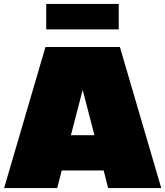

<svg xmlns="http://www.w3.org/2000/svg" viewBox="-20 -960 844 980"><path d="M592 -720 803 0H532L509 -90H295L272 0H1L212 -720ZM402 -501 342 -270H462ZM586 -940V-810H216V-940Z"/></svg>

Font: Metropolitano Black
Style: Regular
Weight: 900
Designer: Fonts by Alex Slobzheninov & Chris M. Simpson / Changes by Cristiano Sobral
Foundry: Fonts by Alex Slobzheninov & Chris M. Simpson / Changes by Cristiano Sobral
Version: Version 1.00;August 30, 2020;FontCreator 13.0.0.2681 64-bit